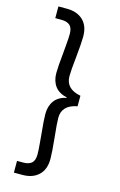

<svg xmlns="http://www.w3.org/2000/svg" viewBox="-162 -999 785 1251"><g transform="rotate(15 231.0 -373.5)"><path d="M357 -338Q255 -319 255 -233Q255 -195 265 -103Q275 -5 275 39Q275 111 234.5 149Q194 187 126 187H68V108H109Q148 108 167 90.5Q186 73 186 33Q186 4 182 -38.5Q178 -81 177 -96Q167 -192 167 -236Q167 -289 193.5 -325Q220 -361 275 -373V-375Q220 -387 193.5 -422.5Q167 -458 167 -511Q167 -555 177 -651Q178 -666 182 -708.5Q186 -751 186 -780Q186 -820 167 -837.5Q148 -855 109 -855H68V-934H126Q194 -934 234.5 -896Q275 -858 275 -786Q275 -742 265 -644Q255 -552 255 -514Q255 -428 357 -409Z"/></g></svg>

Font: Fz Poppins
Style: Regular
Weight: 400
Designer: Ninad Kale (Devanagari), Jonny Pinhorn (Latin)
Foundry: Indian Type Foundry
Version: Vit hóa bi Vntype.Com & FontZin.Com